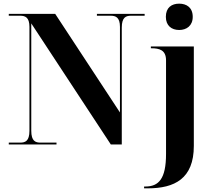

<svg xmlns="http://www.w3.org/2000/svg" viewBox="-20 -790 1173 1050"><path d="M960 -626C1000 -626 1034 -649 1034 -698C1034 -749 1000 -770 960 -770C919 -770 887 -749 887 -698C887 -649 919 -626 960 -626ZM28 0H289V-10H202C174 -10 151 -18 151 -75V-662L586 0H646V-639C646 -696 669 -704 697 -704H771V-714H510V-704H585C612 -704 636 -696 636 -643V-175L282 -714H28V-704H90C117 -704 141 -696 141 -643V-75C141 -18 118 -10 90 -10H28ZM768 240H788C935 240 1040 187 1040 8V-536H805V-526H808C851 -526 888 -517 888 -460V52C888 188 848 230 775 230H768Z"/></svg>

Font: Noto Serif Display
Style: Bold
Weight: 700
Designer: Monotype Design Team
Foundry: Monotype Imaging Inc.
Version: Version 2.009